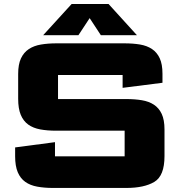

<svg xmlns="http://www.w3.org/2000/svg" viewBox="-20 -921 892 948"><path d="M54.7 -193.1 251.5 -219.1V-149.2Q251.5 -149.2 251.5 -149.2Q251.5 -149.2 251.5 -149.2H595.4Q595.4 -149.2 595.4 -149.2Q595.4 -149.2 595.4 -149.2V-275.7Q595.4 -275.7 595.4 -275.7Q595.4 -275.7 595.4 -275.7H256.6Q213.3 -275.7 178.5 -282.1Q143.7 -288.6 119.5 -305.9Q95.4 -323.2 82.5 -354Q69.7 -384.8 69.7 -433.1V-556Q69.7 -603.3 83.5 -632.7Q97.3 -662.2 122.4 -678.7Q147.4 -695.3 182.2 -701.1Q216.9 -707 258.5 -707H594.3Q636.5 -707 670.9 -701.3Q705.4 -695.5 730.2 -679.1Q755 -662.7 768.6 -633.4Q782.2 -604.1 782.2 -557V-512.3L585.4 -487.3V-550.8Q585.4 -550.8 585.4 -550.8Q585.4 -550.8 585.4 -550.8H266.5Q266.5 -550.8 266.5 -550.8Q266.5 -550.8 266.5 -550.8V-431.9Q266.5 -431.9 266.5 -431.9Q266.5 -431.9 266.5 -431.9H603.8Q646 -431.9 680.5 -426.1Q715 -420.4 739.9 -404.1Q764.8 -387.8 778.5 -358.5Q792.2 -329.2 792.2 -281.9V-150Q792.2 -52.8 742 -22.9Q691.8 7 603.8 7H242.1Q198.8 7 164 0.6Q129.2 -5.7 104.9 -22.9Q80.6 -40.1 67.7 -70.6Q54.7 -101.2 54.7 -149.5ZM193.2 -747.3 333.6 -901.2H516.1L656 -747.3H477.9L422.7 -831.5L367.3 -747.3Z"/></svg>

Font: Science Gothic
Style: Regular
Weight: 400
Designer: Thomas Phinney, Vassil Kateliev, Brandon Buerkle
Foundry: Font Detective LLC
Version: Version 1.018